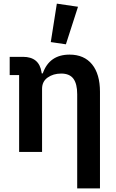

<svg xmlns="http://www.w3.org/2000/svg" viewBox="-20 -834 638 1054"><path d="M341.8 -590.8 258.8 -603 292 -814 408.2 -796.9ZM403.8 200.2V-316.9Q403.8 -374 382.8 -402.1Q361.8 -430.2 315.9 -430.2Q272.5 -430.2 241.7 -408.4Q210.9 -386.7 210.9 -346.2V0H85V-421.9H33.2V-522H106Q194.8 -522 208 -438L209 -431.2H214.8Q251 -534.2 361.8 -534.2Q441.9 -534.2 485.4 -480.7Q528.8 -427.2 528.8 -330.1V200.2Z"/></svg>

Font: Anuphan SemiBold
Style: Bold
Weight: 600
Designer: Mike Abbink, Paul van der Laan, Pieter van Rosmalen, Mint Tantisuwanna
Foundry: Bold Monday; Cadson Demak
Version: Version 3.002;hotconv 1.0.109;makeotfexe 2.5.65596